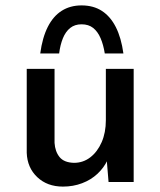

<svg xmlns="http://www.w3.org/2000/svg" viewBox="-20 -674 594 711"><path d="M213 17Q155 17 118 -18Q81 -53 79 -108V-419H182V-145Q184 -113 200.5 -92.5Q217 -72 254 -71Q288 -71 314.5 -91.5Q341 -112 356.5 -147.5Q372 -183 372 -229V-419H475V0H382L374 -97L378 -81Q365 -53 341 -30.5Q317 -8 284 4.5Q251 17 213 17ZM282 -654Q326 -654 357.5 -633.5Q389 -613 409 -573.5Q429 -534 437 -476H368Q363 -508 352.5 -532.5Q342 -557 325 -570.5Q308 -584 282 -584Q257 -584 240 -570.5Q223 -557 213 -532.5Q203 -508 199 -476H129Q137 -535 157 -574.5Q177 -614 208.5 -634Q240 -654 282 -654Z"/></svg>

Font: Josefin Sans Medium
Style: Regular
Weight: 500
Designer: Santiago Orozco
Foundry: Typemade
Version: Version 2.001